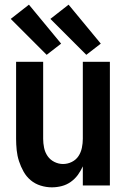

<svg xmlns="http://www.w3.org/2000/svg" viewBox="-20 -795 540 823"><path d="M202 8Q224 8 245 2.5Q266 -3 283.5 -15.5Q301 -28 313.5 -45Q326 -62 335 -82V0H451V-530H335V-200Q335 -181 331 -161.5Q327 -142 316.5 -126Q306 -110 288 -101Q270 -92 250 -92Q231 -92 213 -101Q195 -110 184 -126Q173 -142 169 -161.5Q165 -181 165 -200V-530H49V-200Q49 -176 51.5 -151.5Q54 -127 61.5 -104Q69 -81 81 -59.5Q93 -38 111.5 -22.5Q130 -7 154 0.5Q178 8 202 8ZM350 -560 412 -608 274 -775 196 -714ZM180 -560 242 -608 104 -775 26 -714Z"/></svg>

Font: Iosevka SS09
Style: Bold
Weight: 700
Monospace: yes
Designer: Belleve Invis
Foundry: Belleve Invis
Version: Version 5.2.1; ttfautohint (v1.8.3)